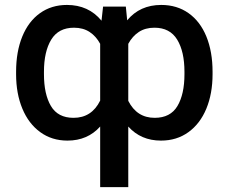

<svg xmlns="http://www.w3.org/2000/svg" viewBox="-20 -557 921 774"><path d="M383.8 -46.9Q333 9.8 252 9.8Q189 9.8 142.1 -24.4Q95.2 -58.6 70.1 -119.1Q44.9 -179.7 44.9 -257.8V-267.6Q44.9 -348.6 69.8 -409.7Q94.7 -470.7 141.1 -503.9Q187.5 -537.1 250 -537.1Q336.9 -537.1 389.2 -473.6L395.5 -530.3H487.3L492.7 -475.1Q543.9 -537.1 629.9 -537.1Q693.4 -537.1 740.2 -503.9Q787.1 -470.7 812 -409.7Q836.9 -348.6 836.9 -267.6V-257.8Q836.9 -179.7 811.8 -118.9Q786.6 -58.1 739.5 -24.2Q692.4 9.8 628.9 9.8Q547.9 9.8 497.1 -46.9V197.3H383.8ZM276.4 -82Q349.6 -82 383.8 -151.4V-380.4Q367.2 -411.1 341.1 -428.2Q314.9 -445.3 278.3 -445.3Q215.8 -445.3 186.5 -397.2Q157.2 -349.1 157.2 -267.6V-257.8Q157.2 -177.2 185.3 -129.6Q213.4 -82 276.4 -82ZM602.5 -445.3Q565.9 -445.3 539.8 -428.2Q513.7 -411.1 497.1 -380.4V-150.4Q531.7 -82 603.5 -82Q667 -82 695.3 -129.6Q723.6 -177.2 723.6 -257.8V-267.6Q723.6 -349.1 694.3 -397.2Q665 -445.3 602.5 -445.3Z"/></svg>

Font: Pretendard Std Medium
Style: Regular
Weight: 500
Designer: Base glyphs from Inter by Rasmus Andersson; Hangeul glyphs from Noto Sans CJK(Source Han Sans) by Jang Soo-young and Kan
Foundry: Kil Hyung-jin
Version: Version 1.309